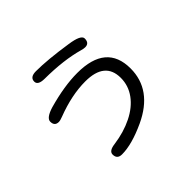

<svg xmlns="http://www.w3.org/2000/svg" viewBox="-183 -1028 1367 1367"><g transform="rotate(-45 500.0 -344.5)"><path d="M624 -743.2Q733.4 -727.5 733.4 -690.4Q733.4 -643.6 691.4 -643.6Q677.7 -643.6 657.2 -649.4Q519.5 -688.5 327.1 -689.5Q261.7 -690.4 261.7 -727.5Q261.7 -771.5 323.2 -771.5Q437.5 -771.5 624 -743.2ZM813.5 -308.6Q813.5 -93.8 581.1 14.6Q437.5 81.1 337.9 81.1Q289.1 81.1 289.1 34.2Q289.1 -1 352.5 -8.8Q458 -23.4 541 -64.5Q624 -105.5 670.4 -168.9Q716.8 -232.4 716.8 -310.5Q716.8 -471.7 519.5 -471.7Q382.8 -471.7 224.6 -411.1Q197.3 -400.4 182.6 -400.4Q140.6 -400.4 140.6 -445.3Q140.6 -482.4 224.6 -507.8Q391.6 -554.7 521.5 -554.7Q813.5 -554.7 813.5 -308.6Z"/></g></svg>

Font: FakePearl
Style: Regular
Weight: 400
Version: Version 1.2